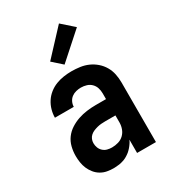

<svg xmlns="http://www.w3.org/2000/svg" viewBox="-189 -871 877 979"><g transform="rotate(-30 250.0 -381.5)"><path d="M189 8Q169 8 150 4.5Q131 1 114 -9Q97 -19 84.5 -34.5Q72 -50 64.5 -67.5Q57 -85 54 -104.5Q51 -124 51 -143Q51 -170 57.5 -196Q64 -222 79.5 -243Q95 -264 117.5 -278.5Q140 -293 165 -301.5Q190 -310 216.5 -313.5Q243 -317 269 -317H330V-351Q330 -368 325 -383.5Q320 -399 308.5 -410.5Q297 -422 281 -427Q265 -432 248 -432Q234 -432 219.5 -428.5Q205 -425 193 -416Q181 -407 174.5 -393Q168 -379 168 -365H57Q57 -388 63.5 -411Q70 -434 83 -454Q96 -474 115 -489Q134 -504 156 -512.5Q178 -521 201.5 -524.5Q225 -528 248 -528Q273 -528 298 -524.5Q323 -521 345.5 -511Q368 -501 387 -484.5Q406 -468 418.5 -446.5Q431 -425 436 -400.5Q441 -376 441 -351V0H330V-78Q325 -68 323.5 -65.5Q322 -63 319 -58.5Q316 -54 312.5 -49.5Q309 -45 305.5 -41Q302 -37 298 -33Q294 -29 290 -25.5Q286 -22 281.5 -19Q277 -16 272.5 -13Q268 -10 263 -7.5Q258 -5 253 -3Q248 -1 242.5 0.5Q237 2 232 3.5Q227 5 221.5 5.5Q216 6 210.5 6.5Q205 7 199.5 7.5Q194 8 189 8ZM234 -88Q253 -88 271.5 -93.5Q290 -99 303.5 -112Q317 -125 323.5 -143Q330 -161 330 -180V-221H269Q257 -221 245.5 -220Q234 -219 222.5 -216Q211 -213 200 -208.5Q189 -204 180 -196Q171 -188 166.5 -177Q162 -166 162 -154Q162 -140 167 -127Q172 -114 182.5 -104.5Q193 -95 206.5 -91.5Q220 -88 234 -88ZM235 -575 179 -625 315 -771 385 -709Z"/></g></svg>

Font: Iosevka Julsh Curly
Style: Bold
Weight: 700
Designer: Belleve Invis
Foundry: Belleve Invis
Version: Version 15.0.2; ttfautohint (v1.8.4)